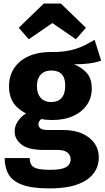

<svg xmlns="http://www.w3.org/2000/svg" viewBox="-20 -842 591 1084"><path d="M514.2 -617.1 551.1 -499.9Q523.1 -489.3 485.7 -484.1Q448.4 -478.9 398.4 -478.9Q449.1 -457.3 473.7 -425.5Q498.2 -393.8 498.2 -341.5Q498.2 -290.8 471.1 -250.6Q444 -210.4 394 -187.4Q344 -164.4 274.8 -164.4Q258.1 -164.4 243.6 -165.7Q229.2 -166.9 214 -170.1Q206.2 -165.2 201.5 -157Q196.8 -148.8 196.8 -139.7Q196.8 -128.6 206.9 -118.3Q217 -107.9 255.2 -107.9H334.8Q428.3 -107.9 483.1 -64.6Q537.8 -21.2 537.8 46.2Q537.8 127.8 467.3 174.7Q396.7 221.7 260.3 221.7Q160 221.7 104.6 200.8Q49.2 179.9 27.8 141.4Q6.3 102.9 6.3 50.5H147.8Q147.8 73.7 156.9 88.5Q165.9 103.3 191 110Q216 116.7 264.1 116.7Q310.5 116.7 335.5 108.8Q360.4 100.8 369.6 87.3Q378.8 73.8 378.8 57.1Q378.8 34.1 360.8 19.3Q342.8 4.5 303.4 4.5H226Q139.2 4.5 100.9 -26.4Q62.6 -57.3 62.6 -99.8Q62.6 -129.5 80.4 -156.7Q98.2 -183.8 126.8 -201.5Q75.2 -228.6 53.1 -265.4Q30.9 -302.1 30.9 -353.8Q30.9 -414 60.2 -457.7Q89.5 -501.3 142.1 -524.8Q194.6 -548.3 263.8 -548.3Q308.5 -547.3 344.3 -552.2Q380.1 -557.1 409.4 -566.7Q438.7 -576.3 464.3 -589.5Q489.9 -602.8 514.2 -617.1ZM267.6 -443.7Q243.8 -443.7 225.8 -433.4Q207.8 -423.1 198.2 -403.4Q188.5 -383.8 188.5 -356.2Q188.5 -327.5 198.3 -307Q208.2 -286.5 226.2 -276.2Q244.2 -265.9 268.3 -265.9Q307.4 -265.9 327.8 -289.3Q348.2 -312.7 348.2 -358.5Q348.2 -388.2 339.4 -407Q330.7 -425.8 312.8 -434.8Q295 -443.7 267.6 -443.7ZM275.6 -711.8 142.3 -620.3 85.9 -685.2 227.1 -821.9H323.6L465.2 -685.2L408.4 -620.3Z"/></svg>

Font: Fira Sans Variable
Style: Regular
Weight: 400
Designer: Carrois Corporate & Edenspiekermann AG
Foundry: Carrois Corporate GbR & Edenspiekermann AG
Version: Version 4.202